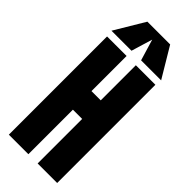

<svg xmlns="http://www.w3.org/2000/svg" viewBox="-344 -1144 1188 1188"><g transform="rotate(45 249.5 -550.5)"><path d="M209 0H38.1V-859.4H209V-552.2H290V-859.4H460.9V0H290V-389.6H209ZM207.5 -903.8H32.2L149.9 -1100.6H349.1L466.8 -903.8H291.5L249.5 -1043Z"/></g></svg>

Font: Anton
Style: Regular
Weight: 400
Designer: Vernon Adams, Tural Alisoy
Foundry: Vernon Adams
Version: Version 2.300